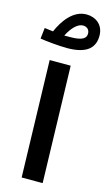

<svg xmlns="http://www.w3.org/2000/svg" viewBox="-156 -994 588 1042"><g transform="rotate(15 138.5 -473.0)"><path d="M137 -742C262 -742 291 -795 291 -852C291 -914 245 -946 194 -946C118 -946 68 -872 41 -810C21 -812 5 -814 -7 -816L-14 -755C13 -750 92 -742 137 -742ZM191 -883C210 -883 228 -872 228 -847C228 -823 212 -804 137 -804C128 -804 117 -804 106 -804C132 -855 163 -883 191 -883ZM82 0H200L182 -655H64Z"/></g></svg>

Font: Noto Sans Arabic SemBd
Style: Regular
Weight: 600
Designer: Monotype Design Team, Nadine Chahine, Nizar Qandah and Khaled Hosny
Foundry: Monotype Imaging Inc.
Version: Version 2.012